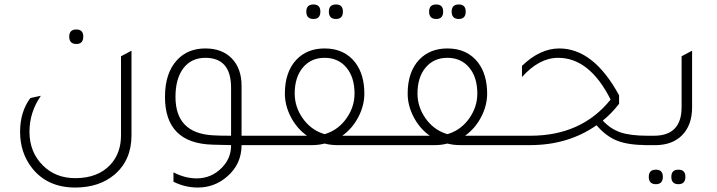

<svg xmlns="http://www.w3.org/2000/svg" viewBox="-20 -650 3210 860"><path d="M322 -453Q290 -453 290 -486Q290 -518 322 -518Q353 -518 353 -486Q353 -453 322 -453ZM569 -44Q569 67 493 132Q424 190 317 190Q192 190 123 102Q70 34 70 -60Q70 -149 116 -211L163 -221Q112 -147 112 -60Q112 32 173 92Q230 148 317 148Q419 148 475 87Q522 36 522 -44V-398L569 -423Z M1062 -42H1189V0H1062Q1062 86 996 142Q940 190 866 190Q809 190 757 164V122Q809 149 861 149Q927 149 974 101Q1015 59 1015 2V0Q988 0 932 -2Q719 -8 719 -216Q719 -323 773 -381Q821 -433 900 -433Q975 -433 1018.5 -388Q1062 -343 1062 -265ZM1015 -257Q1015 -391 900 -391Q837 -391 801.5 -344.5Q766 -298 766 -216Q766 -54 932 -44Q959 -42 1015 -42Z M1384 -565Q1352 -565 1352 -598Q1352 -630 1384 -630Q1415 -630 1415 -598Q1415 -565 1384 -565ZM1485 -565Q1453 -565 1453 -598Q1453 -630 1485 -630Q1516 -630 1516 -598Q1516 -565 1485 -565ZM1513 -42H1739V0H1490Q1461 0 1434 -7Q1407 0 1378 0H1129V-42H1355Q1310 -74 1283 -125.5Q1256 -177 1256 -231Q1256 -328 1308 -383Q1356 -433 1434 -433Q1523 -433 1572 -369Q1612 -315 1612 -231Q1612 -177 1585 -125.5Q1558 -74 1513 -42ZM1434 -49 1443 -52Q1498 -71 1533 -121.5Q1568 -172 1568 -231Q1568 -304 1531.5 -347.5Q1495 -391 1434 -391Q1373 -391 1336.5 -347.5Q1300 -304 1300 -231Q1300 -172 1335 -121.5Q1370 -71 1425 -52Z M1934 -565Q1902 -565 1902 -598Q1902 -630 1934 -630Q1965 -630 1965 -598Q1965 -565 1934 -565ZM2035 -565Q2003 -565 2003 -598Q2003 -630 2035 -630Q2066 -630 2066 -598Q2066 -565 2035 -565ZM2063 -42H2289V0H2040Q2011 0 1984 -7Q1957 0 1928 0H1679V-42H1905Q1860 -74 1833 -125.5Q1806 -177 1806 -231Q1806 -328 1858 -383Q1906 -433 1984 -433Q2073 -433 2122 -369Q2162 -315 2162 -231Q2162 -177 2135 -125.5Q2108 -74 2063 -42ZM1984 -49 1993 -52Q2048 -71 2083 -121.5Q2118 -172 2118 -231Q2118 -304 2081.5 -347.5Q2045 -391 1984 -391Q1923 -391 1886.5 -347.5Q1850 -304 1850 -231Q1850 -172 1885 -121.5Q1920 -71 1975 -52Z M2881 -42H2926V0H2880Q2795 0 2745 -19.5Q2695 -39 2652 -89Q2525 0 2354 0H2229V-42H2355Q2585 -42 2715 -204Q2621 -391 2480 -391Q2395 -391 2318 -305V-355Q2399 -433 2485 -433Q2639 -433 2753 -223V-185Q2718 -140 2680 -110Q2715 -72 2759.5 -57Q2804 -42 2881 -42Z M2866 0V-42H2909Q3033 -42 3033 -170V-398L3080 -423V-169Q3080 -88 3033 -42Q2989 0 2916 0ZM2918 175Q2886 175 2886 142Q2886 110 2918 110Q2949 110 2949 142Q2949 175 2918 175ZM3019 175Q2987 175 2987 142Q2987 110 3019 110Q3050 110 3050 142Q3050 175 3019 175Z"/></svg>

Font: TajawalTap
Style: Regular
Weight: 300
Designer: Boutros Fonts
Foundry: Created by Boutros International 2017
Version: Version 2.700